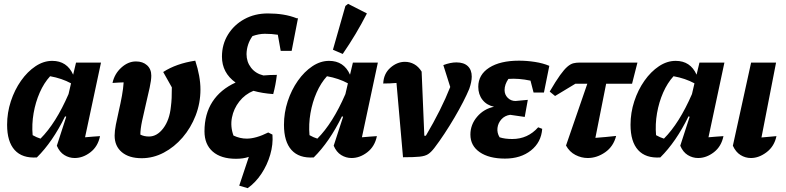

<svg xmlns="http://www.w3.org/2000/svg" viewBox="-20 -815 4094 1000"><path d="M172 5Q96 10 56.5 -33.5Q17 -77 17 -165Q17 -228 36.5 -287.5Q56 -347 89.5 -394.5Q123 -442 165 -470Q207 -498 252 -498Q329 -498 361 -426L376 -489H506L423 -100Q446 -102 465 -103.5Q484 -105 501 -106Q490 -52 451 -22Q412 8 369 8Q340 8 315 -7.5Q290 -23 276 -56L325 -207L319 -209Q254 -76 172 5ZM150 -111Q171 -99 191 -93Q271 -173 337 -325L350 -381Q302 -407 241 -418Q209 -383 187 -333Q165 -283 155 -225.5Q145 -168 150 -111Z M718 9Q652 9 614.5 -22.5Q577 -54 577 -109Q577 -132 583.5 -166Q590 -200 599 -238.5Q608 -277 615 -315.5Q622 -354 624 -386Q613 -386 598.5 -385Q584 -384 566 -383Q576 -430 611.5 -462.5Q647 -495 688 -495Q724 -495 746 -475Q768 -455 768 -421Q768 -398 759.5 -358.5Q751 -319 740 -273.5Q729 -228 720 -185Q711 -142 711 -114Q730 -104 756 -104Q798 -104 830.5 -147Q863 -190 870 -259Q873 -282 874 -305Q875 -328 875 -360L830 -440Q898 -484 997 -499Q1024 -417 1024 -349Q1024 -278 999 -213.5Q974 -149 931 -99Q888 -49 833 -20Q778 9 718 9Z M1270 165 1226 152 1276 2Q1248 12 1209 12Q1131 12 1088 -25.5Q1045 -63 1045 -131Q1045 -221 1086.5 -285Q1128 -349 1207 -385Q1136 -436 1136 -520Q1136 -584 1167.5 -635Q1199 -686 1253 -715.5Q1307 -745 1375 -745Q1418 -745 1455 -739Q1492 -733 1525 -720H1532L1499 -550H1442L1427 -634Q1396 -639 1359 -639Q1344 -639 1328 -636Q1312 -633 1295 -627Q1265 -585 1264 -533Q1264 -493 1287.5 -462.5Q1311 -432 1352 -422Q1386 -425 1422 -425Q1416 -373 1403 -325Q1346 -329 1300 -342Q1256 -324 1226.5 -286.5Q1197 -249 1188 -202.5Q1179 -156 1196 -109Q1230 -93 1265 -93Q1313 -93 1377 -125L1399 -114Q1403 -63 1387.5 -9.5Q1372 44 1341.5 90Q1311 136 1270 165Z M1614 5Q1538 10 1498.5 -33.5Q1459 -77 1459 -165Q1459 -228 1478.5 -287.5Q1498 -347 1531.5 -394.5Q1565 -442 1607 -470Q1649 -498 1694 -498Q1771 -498 1803 -426L1818 -489H1948L1865 -100Q1888 -102 1907 -103.5Q1926 -105 1943 -106Q1932 -52 1893 -22Q1854 8 1811 8Q1782 8 1757 -7.5Q1732 -23 1718 -56L1767 -207L1761 -209Q1696 -76 1614 5ZM1592 -111Q1613 -99 1633 -93Q1713 -173 1779 -325L1792 -381Q1744 -407 1683 -418Q1651 -383 1629 -333Q1607 -283 1597 -225.5Q1587 -168 1592 -111ZM1765 -534 1714 -556 1779 -784 1793 -795 1891 -745Q1836 -637 1765 -534Z M2198 -108Q2279 -245 2325 -362L2289 -476Q2326 -490 2357 -490Q2396 -490 2416.5 -470.5Q2437 -451 2437 -416Q2437 -389 2424 -352Q2412 -323 2392 -284Q2372 -245 2347 -202.5Q2322 -160 2295 -119Q2268 -78 2242 -44Q2225 -22 2209.5 -12Q2194 -2 2165.5 1Q2137 4 2079 4L2045 -383Q2011 -380 1976 -380Q1978 -431 2013 -462Q2048 -493 2089 -493Q2115 -493 2137.5 -480.5Q2160 -468 2176 -442L2190 -108Z M2610 11Q2527 11 2478.5 -22.5Q2430 -56 2430 -114Q2430 -166 2465 -207Q2500 -248 2553 -259Q2515 -267 2493 -295Q2471 -323 2471 -363Q2471 -426 2528 -462.5Q2585 -499 2683 -499Q2724 -499 2766 -492.5Q2808 -486 2841 -472L2813 -333H2759L2743 -395Q2681 -408 2628 -404Q2608 -375 2608 -346Q2608 -322 2624.5 -305.5Q2641 -289 2665 -289L2729 -295L2713 -206L2637 -217Q2609 -213 2591.5 -193.5Q2574 -174 2571 -148.5Q2568 -123 2582 -100Q2609 -91 2648 -91Q2729 -91 2783 -152L2804 -144Q2799 -74 2745.5 -31.5Q2692 11 2610 11Z M2871 -315 2843 -338Q2875 -393 2897 -423.5Q2919 -454 2935.5 -468Q2952 -482 2966.5 -485.5Q2981 -489 2997 -489H3300L3272 -379H3137L3081 -97Q3108 -99 3135 -101.5Q3162 -104 3189 -107Q3175 -52 3132 -22Q3089 8 3041 8Q3008 8 2977 -8Q2946 -24 2928 -57L3039 -379H2977Z M3419 5Q3343 10 3303.5 -33.5Q3264 -77 3264 -165Q3264 -228 3283.5 -287.5Q3303 -347 3336.5 -394.5Q3370 -442 3412 -470Q3454 -498 3499 -498Q3576 -498 3608 -426L3623 -489H3753L3670 -100Q3693 -102 3712 -103.5Q3731 -105 3748 -106Q3737 -52 3698 -22Q3659 8 3616 8Q3587 8 3562 -7.5Q3537 -23 3523 -56L3572 -207L3566 -209Q3501 -76 3419 5ZM3397 -111Q3418 -99 3438 -93Q3518 -173 3584 -325L3597 -381Q3549 -407 3488 -418Q3456 -383 3434 -333Q3412 -283 3402 -225.5Q3392 -168 3397 -111Z M4024 -106Q4013 -53 3973 -22.5Q3933 8 3891 8Q3862 8 3837 -7.5Q3812 -23 3797 -56L3892 -489H4022L3946 -99Q3986 -102 4024 -106Z"/></svg>

Font: Piazzolla
Style: Bold Italic
Weight: 700
Italic angle: -11.3°
Designer: Juan Pablo del Peral
Foundry: Huerta Tipografica
Version: Version 1.330